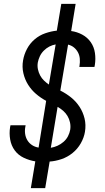

<svg xmlns="http://www.w3.org/2000/svg" viewBox="-20 -863 540 990"><path d="M139 107 162 -31Q131 -36 102.5 -49.5Q74 -63 56 -87.5Q38 -112 32.5 -143.5Q27 -175 32 -207L34 -217H112L111 -211Q107 -192 109.5 -173.5Q112 -155 121 -140Q130 -125 145 -115Q160 -105 179 -102L218 -343Q190 -358 166 -378.5Q142 -399 125 -426Q108 -453 100.5 -485.5Q93 -518 99 -552Q104 -582 119 -610.5Q134 -639 158.5 -660Q183 -681 213.5 -691.5Q244 -702 273 -705L296 -843H370L347 -703Q377 -699 404 -684.5Q431 -670 448 -645.5Q465 -621 469.5 -590Q474 -559 469 -528L467 -518H389L390 -524Q393 -542 391.5 -560Q390 -578 382 -593Q374 -608 361 -618.5Q348 -629 331 -633L291 -396Q321 -381 346.5 -360.5Q372 -340 390 -312.5Q408 -285 416 -252Q424 -219 418 -183Q413 -153 396.5 -124Q380 -95 354 -74Q328 -53 297 -42.5Q266 -32 236 -30L213 107ZM232 -427 267 -634Q250 -631 234.5 -623Q219 -615 206 -602Q193 -589 185.5 -573Q178 -557 175 -541Q172 -523 175.5 -506Q179 -489 187 -474Q195 -459 207 -447.5Q219 -436 232 -427ZM242 -101Q260 -104 276.5 -111.5Q293 -119 307.5 -131.5Q322 -144 330.5 -160.5Q339 -177 342 -194Q345 -213 341 -231.5Q337 -250 328 -265Q319 -280 306 -291.5Q293 -303 277 -312Z"/></svg>

Font: Iosevka Oblique
Style: Regular
Weight: 400
Italic angle: -9°
Monospace: yes
Designer: Belleve Invis
Foundry: Belleve Invis
Version: Version 32.5.0; ttfautohint (v1.8.4)